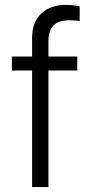

<svg xmlns="http://www.w3.org/2000/svg" viewBox="-20 -760 366 780"><path d="M293.9 -473.6H176.8V0H110.4V-473.6H28.3V-530.3H110.4V-606.4Q110.4 -668.9 147.2 -704.6Q184.1 -740.2 249 -740.2Q274.4 -740.2 303.7 -734.4V-674.8Q288.1 -677.7 262.7 -677.7Q218.8 -677.7 197.8 -657Q176.8 -636.2 176.8 -592.8V-530.3H293.9Z"/></svg>

Font: Pretendard GOV Light
Style: Regular
Weight: 300
Designer: Base glyphs from Inter by Rasmus Andersson; Hangeul glyphs from Noto Sans CJK(Source Han Sans) by Jang Soo-young and Kan
Foundry: Kil Hyung-jin
Version: Version 1.309